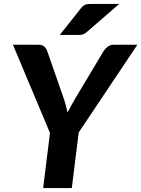

<svg xmlns="http://www.w3.org/2000/svg" viewBox="-20 -952 716 972"><path d="M45.5 0ZM378.5 -281.5 343.5 0H198.5L233 -279L45.5 -725.5H174Q193 -725.5 203.5 -716.8Q214 -708 219 -693.5L301.5 -457Q308.5 -437 313.2 -418.5Q318 -400 322 -382.5Q330.5 -400 340.8 -418.2Q351 -436.5 363 -457L504.5 -693.5Q512 -705 524.8 -715.2Q537.5 -725.5 555.5 -725.5H675.5ZM583.5 -932 418.5 -789Q407 -779.5 398 -777.2Q389 -775 374.5 -775H282.5L390 -910.5Q396 -918 401.5 -922.2Q407 -926.5 413 -928.8Q419 -931 426.2 -931.5Q433.5 -932 443.5 -932Z"/></svg>

Font: Lato Heavy
Style: Italic
Weight: 800
Italic angle: -7°
Designer: Lukasz Dziedzic
Foundry: tyPoland Lukasz Dziedzic
Version: Version 2.007; 2014-02-27